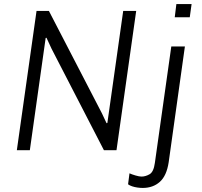

<svg xmlns="http://www.w3.org/2000/svg" viewBox="-20 -740 995 946"><path d="M63 0 160 -686H221L482 -182L505 -133L509 -134L587 -686H651L554 0H492L234 -500L209 -554L205 -553L127 0ZM683 186Q671 186 657 184Q643 182 631 178Q619 174 611 168L618 114Q629 119 647.5 124.5Q666 130 677 130Q697 130 717 118.5Q737 107 743 63L824 -511H891L811 60Q801 126 767.5 156Q734 186 683 186ZM841 -655 849 -720H924L915 -655Z"/></svg>

Font: Chivo Medium ExtraLight
Style: Italic
Weight: 250
Italic angle: -8.05°
Version: Version 2.002